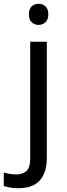

<svg xmlns="http://www.w3.org/2000/svg" viewBox="-75 -757 353 1017"><path d="M22 240Q-3 240 -22 236.5Q-41 233 -55 228V157Q-40 161 -24 164Q-8 167 11 167Q43 167 64 149.5Q85 132 85 83V-536H173V80Q173 130 157 166Q141 202 108 221Q75 240 22 240ZM78 -681Q78 -710 93 -723.5Q108 -737 130 -737Q150 -737 165.5 -723.5Q181 -710 181 -681Q181 -653 165.5 -639Q150 -625 130 -625Q108 -625 93 -639Q78 -653 78 -681Z"/></svg>

Font: Noto Sans Balinese
Style: Regular
Weight: 400
Designer: Aditya Bayu, David Williams
Foundry: David Williams
Version: Version 2.003